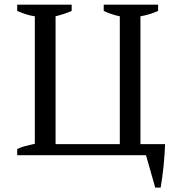

<svg xmlns="http://www.w3.org/2000/svg" viewBox="-20 -683 762 845"><path d="M55.7 0V-27.3Q69.3 -34.2 88.9 -39.6Q108.4 -44.9 133.3 -50.3V-611.3Q114.3 -613.8 94.7 -620.1Q75.2 -626.5 55.7 -634.8V-662.6H295.4V-634.8Q267.1 -622.1 224.6 -611.3V-48.8H507.3V-611.3Q490.2 -614.7 472.2 -620.6Q454.1 -626.5 436.5 -634.8V-662.6H675.8V-634.8Q658.2 -627 638.2 -620.8Q618.2 -614.7 598.1 -611.3V-48.8H706.5Q706.1 -30.3 704.3 -4.9Q702.6 20.5 700 46.9Q697.3 73.2 693.8 98.6Q690.4 124 687 142.6H663.1L622.6 0Z"/></svg>

Font: PT Astra Serif
Style: Regular
Weight: 400
Designer: A.Korolkova, I. Chaeva
Foundry: ParaType Ltd
Version: Version 1.002